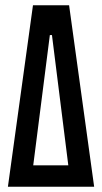

<svg xmlns="http://www.w3.org/2000/svg" viewBox="-20 -708 387 728"><path d="M10 0 105 -688H242L337 0ZM106 -81H239L177 -575H169Z"/></svg>

Font: Saira Ultra Condensed SemiBold
Style: Regular
Weight: 600
Width: 1
Designer: Hector Gatti with collaboration of the Omnibus-Type team
Foundry: Omnibus-Type
Version: Version 1.001; ttfautohint (v1.8)